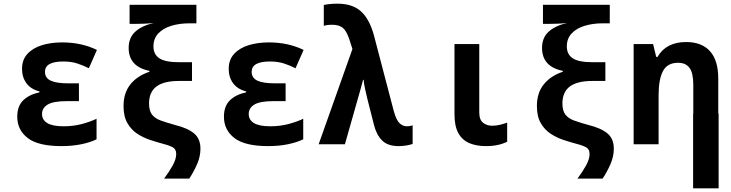

<svg xmlns="http://www.w3.org/2000/svg" viewBox="-20 -786 3981 1046"><path d="M315 10Q188 10 131 -34Q74 -78 74 -150Q74 -208 106.5 -239.5Q139 -271 195 -283V-288Q148 -300 124 -332.5Q100 -365 100 -411Q100 -460 129 -492Q158 -524 207.5 -539.5Q257 -555 319 -555Q424 -555 508 -514L464 -414Q433 -430 400 -440.5Q367 -451 325 -451Q225 -451 225 -395Q225 -361 256.5 -346.5Q288 -332 351 -332H410V-235H343Q271 -235 240 -216.5Q209 -198 209 -165Q209 -133 237.5 -115.5Q266 -98 327 -98Q380 -98 426.5 -110.5Q473 -123 506 -139V-27Q471 -10 422 0Q373 10 315 10Z M874 187Q901 151 920.5 116Q940 81 940 53Q940 25 916.5 14Q893 3 856 -6Q830 -13 795.5 -24.5Q761 -36 728.5 -57Q696 -78 674.5 -114.5Q653 -151 653 -208Q653 -280 690.5 -326.5Q728 -373 794 -395V-400Q681 -423 681 -525Q681 -580 716 -612.5Q751 -645 817 -661Q793 -658 767 -657Q741 -656 721 -656H686V-760H1050V-659H1013Q958 -659 913.5 -645.5Q869 -632 842.5 -604Q816 -576 816 -533Q816 -490 848 -468.5Q880 -447 957 -447H1026V-345H956Q872 -345 832 -314.5Q792 -284 792 -222Q792 -183 808 -162Q824 -141 855.5 -129.5Q887 -118 934 -105Q1003 -88 1037.5 -59Q1072 -30 1072 24Q1072 67 1053.5 109Q1035 151 1011 187Z M1441 10Q1314 10 1257 -34Q1200 -78 1200 -150Q1200 -208 1232.5 -239.5Q1265 -271 1321 -283V-288Q1274 -300 1250 -332.5Q1226 -365 1226 -411Q1226 -460 1255 -492Q1284 -524 1333.5 -539.5Q1383 -555 1445 -555Q1550 -555 1634 -514L1590 -414Q1559 -430 1526 -440.5Q1493 -451 1451 -451Q1351 -451 1351 -395Q1351 -361 1382.5 -346.5Q1414 -332 1477 -332H1536V-235H1469Q1397 -235 1366 -216.5Q1335 -198 1335 -165Q1335 -133 1363.5 -115.5Q1392 -98 1453 -98Q1506 -98 1552.5 -110.5Q1599 -123 1632 -139V-27Q1597 -10 1548 0Q1499 10 1441 10Z M2151 10Q2092 10 2061 -21.5Q2030 -53 2017 -107L1981 -249Q1975 -274 1969 -301Q1963 -328 1961 -351H1958Q1952 -326 1944 -299Q1936 -272 1932 -257L1859 0H1716L1900 -519L1882 -575Q1866 -621 1845.5 -636Q1825 -651 1791 -651Q1774 -651 1763 -649.5Q1752 -648 1744 -645V-759Q1757 -762 1777 -764Q1797 -766 1819 -766Q1900 -766 1946.5 -724Q1993 -682 2017 -594L2125 -182Q2139 -131 2157 -114.5Q2175 -98 2196 -98Q2212 -98 2228 -103V-2Q2216 3 2194 6.5Q2172 10 2151 10Z M2627 10Q2576 10 2537.5 -6Q2499 -22 2477.5 -60Q2456 -98 2456 -163V-546H2591V-174Q2591 -133 2612 -117Q2633 -101 2661 -101Q2683 -101 2703.5 -106Q2724 -111 2743 -118V-14Q2722 -3 2692.5 3.5Q2663 10 2627 10Z M3126 187Q3153 151 3172.5 116Q3192 81 3192 53Q3192 25 3168.5 14Q3145 3 3108 -6Q3082 -13 3047.5 -24.5Q3013 -36 2980.5 -57Q2948 -78 2926.5 -114.5Q2905 -151 2905 -208Q2905 -280 2942.5 -326.5Q2980 -373 3046 -395V-400Q2933 -423 2933 -525Q2933 -580 2968 -612.5Q3003 -645 3069 -661Q3045 -658 3019 -657Q2993 -656 2973 -656H2938V-760H3302V-659H3265Q3210 -659 3165.5 -645.5Q3121 -632 3094.5 -604Q3068 -576 3068 -533Q3068 -490 3100 -468.5Q3132 -447 3209 -447H3278V-345H3208Q3124 -345 3084 -314.5Q3044 -284 3044 -222Q3044 -183 3060 -162Q3076 -141 3107.5 -129.5Q3139 -118 3186 -105Q3255 -88 3289.5 -59Q3324 -30 3324 24Q3324 67 3305.5 109Q3287 151 3263 187Z M3432 0V-546H3538L3555 -476H3562Q3609 -557 3718 -557Q3803 -557 3848 -507Q3893 -457 3893 -358V-167H3895V240H3756V-167H3757V-324Q3757 -388 3736.5 -416Q3716 -444 3674 -444Q3616 -444 3592 -399Q3568 -354 3568 -267V0Z"/></svg>

Font: Noto Sans Mono SemiCondensed
Style: Bold
Weight: 700
Width: 4
Designer: Monotype Design Team
Foundry: Monotype Imaging Inc.
Version: Version 2.014